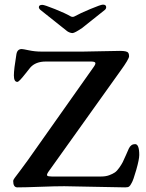

<svg xmlns="http://www.w3.org/2000/svg" viewBox="-20 -808 631 830"><path d="M163 -787Q172 -787 218 -768.5Q264 -750 284 -738Q294 -732 304 -738Q325 -750 370.5 -769Q416 -788 425 -788Q439 -788 439 -777Q439 -770 433 -765L335 -687Q304 -666 294 -665Q287 -665 280 -668Q273 -671 270 -673.5Q267 -676 253 -687L155 -765Q148 -771 148 -777Q148 -787 163 -787ZM258 -3Q219 -3 153 -0.5Q87 2 55 2Q37 2 37 -26Q37 -30 43.5 -39Q50 -48 68 -71.5Q86 -95 100 -115L386 -520Q395 -533 391.5 -537.5Q388 -542 373 -542H178Q134 -542 111 -516Q106 -510 91.5 -491.5Q77 -473 68 -463.5Q59 -454 55 -454Q40 -454 40 -482Q40 -508 51 -574Q55 -596 74 -596Q79 -596 105 -590.5Q131 -585 158 -585H340Q353 -585 417 -586.5Q481 -588 499 -588Q529 -588 534 -580Q538 -575 538 -565Q538 -553 501 -502L189 -65Q181 -53 184 -49Q187 -45 203 -45H418Q437 -45 452 -50.5Q467 -56 476.5 -62.5Q486 -69 496 -83.5Q506 -98 510.5 -107Q515 -116 524 -136.5Q533 -157 537 -166Q546 -185 564 -185Q582 -185 582 -138Q582 -119 569 -73.5Q556 -28 549 -17Q543 -5 538 -1.5Q533 2 521 2Q502 2 387 -0.5Q272 -3 258 -3Z"/></svg>

Font: EB Garamond 08
Style: Regular
Weight: 400
Version: Version 0.016 ; ttfautohint (v1.5)